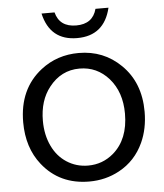

<svg xmlns="http://www.w3.org/2000/svg" viewBox="-56 -835 793 926"><g transform="rotate(-5 340.0 -371.5)"><path d="M440.9 -785.2H503.9Q472.2 -652.3 341.3 -652.3Q210 -652.3 179.7 -785.2H242.7Q261.2 -713.4 341.8 -713.4Q421.9 -713.4 440.9 -785.2ZM341.3 -580.1Q461.9 -580.1 545.4 -498Q633.8 -411.6 633.8 -270.5Q633.8 -188.5 603.5 -122.1Q564.5 -37.1 484.9 5.9Q418.5 42 339.4 42Q195.8 42 111.8 -64Q45.9 -147 45.9 -270.5Q45.9 -431.6 158.2 -519Q236.8 -580.1 341.3 -580.1ZM338.9 -504.9Q249.5 -504.9 191.4 -430.7Q141.1 -367.2 141.1 -269Q141.1 -200.7 167 -146.5Q191.4 -95.2 235.8 -65.9Q282.7 -35.2 340.3 -35.2Q410.2 -35.2 463.4 -80.6Q538.6 -145.5 538.6 -269.5Q538.6 -374 480.5 -440.4Q423.3 -504.9 338.9 -504.9Z"/></g></svg>

Font: BIZ UDPGothic
Style: Regular
Weight: 400
Designer: TypeBank Co., Ltd.
Foundry: Morisawa Inc.
Version: Version 1.051